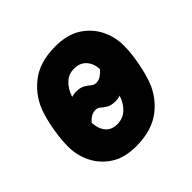

<svg xmlns="http://www.w3.org/2000/svg" viewBox="-141 -656 801 801"><g transform="rotate(-45 259.5 -255.0)"><path d="M230 12Q161 12 116.5 -17.5Q72 -47 50 -92.5Q28 -138 28 -187Q28 -227 35.5 -273.5Q43 -320 55 -358Q77 -429 134.5 -475.5Q192 -522 286 -522Q356 -522 401 -493Q446 -464 468.5 -418.5Q491 -373 491 -323Q491 -283 483 -237Q475 -191 463 -153Q441 -81 383 -34.5Q325 12 230 12ZM213 -327Q239 -327 253 -318.5Q267 -310 277 -301.5Q287 -293 300 -293Q315 -293 328 -302Q341 -311 351 -323Q349 -358 329.5 -379.5Q310 -401 276 -401Q244 -401 222 -380.5Q200 -360 189 -329Q188 -326 187 -323Q199 -327 213 -327ZM240 -109Q272 -109 295 -129.5Q318 -150 329 -182Q329 -182 329 -182.5Q329 -183 331 -187Q318 -182 303 -182Q277 -182 263 -190.5Q249 -199 239.5 -207.5Q230 -216 216 -216Q202 -216 190 -208.5Q178 -201 168 -189Q170 -152 188 -130.5Q206 -109 240 -109Z"/></g></svg>

Font: Finlandica
Style: Bold Italic
Weight: 700
Italic angle: -8°
Designer: Niklas Ekholm, Juho Hiilivirta, Jaakko Suomalainen
Foundry: Helsinki Type Studio
Version: Version 1.064; ttfautohint (v1.8.4.7-5d5b)